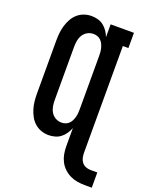

<svg xmlns="http://www.w3.org/2000/svg" viewBox="-173 -834 896 1138"><g transform="rotate(20 275.5 -265.0)"><path d="M508 213Q483 213 459 209Q435 205 413.5 194.5Q392 184 374 167Q356 150 345 128.5Q334 107 329.5 83Q325 59 325 34V-81Q318 -62 306.5 -45Q295 -28 279 -15.5Q263 -3 243 2.5Q223 8 203 8Q179 8 156 0Q133 -8 115 -24Q97 -40 85.5 -61Q74 -82 67 -105Q60 -128 57.5 -152Q55 -176 55 -200V-535Q55 -559 57.5 -583Q60 -607 67 -630Q74 -653 85.5 -674Q97 -695 115 -711Q133 -727 156 -735Q179 -743 203 -743Q223 -743 243 -737.5Q263 -732 279 -719.5Q295 -707 306.5 -690Q318 -673 325 -654V-735H472V-639H437V34Q437 50 440.5 65.5Q444 81 453.5 93Q463 105 477.5 111Q492 117 508 117H551V213ZM249 -88Q262 -88 274 -92Q286 -96 295.5 -105Q305 -114 310.5 -125.5Q316 -137 319.5 -149.5Q323 -162 324 -174.5Q325 -187 325 -200V-535Q325 -548 324 -560.5Q323 -573 319.5 -585.5Q316 -598 310.5 -609.5Q305 -621 295.5 -630Q286 -639 274 -643Q262 -647 249 -647Q229 -647 211.5 -637Q194 -627 184 -610.5Q174 -594 170.5 -574.5Q167 -555 167 -535V-200Q167 -180 170.5 -160.5Q174 -141 184 -124.5Q194 -108 211.5 -98Q229 -88 249 -88Z"/></g></svg>

Font: Iosevka Curly Slab
Style: Bold
Weight: 700
Monospace: yes
Designer: Belleve Invis
Foundry: Belleve Invis
Version: Version 22.1.2; ttfautohint (v1.8.4)